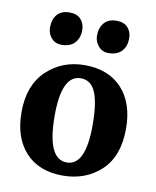

<svg xmlns="http://www.w3.org/2000/svg" viewBox="-73 -668 597 733"><g transform="rotate(10 225.0 -301.0)"><path d="M226 -44Q299 -44 299 -201Q299 -286 281.5 -328Q264 -370 224 -370Q150 -370 150 -213Q150 -44 226 -44ZM23 -204Q23 -308 83 -365Q143 -422 230 -422Q323 -422 375 -365.5Q427 -309 427 -210Q427 -103 367.5 -47.5Q308 8 219 8Q127 8 75 -48.5Q23 -105 23 -204ZM128 -483Q104 -483 89 -500Q74 -517 74 -541Q74 -572 90 -591Q106 -610 138 -610Q167 -610 182 -593.5Q197 -577 197 -552Q197 -521 179.5 -502Q162 -483 128 -483ZM310 -483Q286 -483 271 -501Q256 -519 256 -541Q256 -572 272.5 -591Q289 -610 320 -610Q349 -610 364 -593.5Q379 -577 379 -552Q379 -521 361.5 -502Q344 -483 310 -483Z"/></g></svg>

Font: Aikya
Style: Bold
Weight: 700
Designer: Neelakash Kshetrimayum (Latin subset based on Merriweather by Eben Sorkin)
Foundry: Brand New Type
Version: Version 1.00 b005